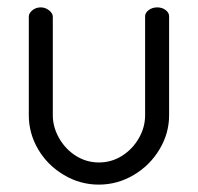

<svg xmlns="http://www.w3.org/2000/svg" viewBox="-20 -493 536 520"><path d="M58 -181V-448Q58 -457 67.5 -465Q77 -473 90.5 -473Q102.7 -473 112.9 -465Q123 -457 123 -448V-181Q123 -149 140 -119Q157 -89 185.5 -71Q214 -53 248 -53Q282 -53 310.5 -71Q339 -89 356 -118.6Q373 -148.1 373 -181V-449Q373 -458.6 382.9 -465.8Q392.7 -473 405.9 -473Q419 -473 428.5 -465.8Q438 -458.6 438 -449V-181Q438 -131.9 412 -88.5Q386 -45 342 -19Q298 7 247.5 7Q197 7 152.9 -19.2Q108.8 -45.4 83.4 -88.5Q58 -131.7 58 -181Z"/></svg>

Font: Dosis
Style: Regular
Weight: 400
Designer: Edgar Tolentino, Pablo Impallari, Igino Marini
Foundry: Edgar Tolentino, Pablo Impallari, Igino Marini
Version: Version 1.007;Glyphs 3.1.1 (3134)